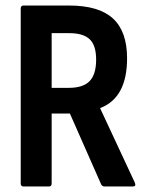

<svg xmlns="http://www.w3.org/2000/svg" viewBox="-20 -675 531 695"><path d="M65 0Q55 0 55 -11V-644Q55 -655 65 -655H230Q338 -655 389 -608Q440 -561 440 -464Q440 -321 343 -284V-282L468 -14Q474 0 461 0H358Q350 0 346 -8L233 -264H167V-11Q167 0 157 0ZM167 -357H229Q281 -357 304.5 -381.5Q328 -406 328 -459Q328 -511 304.5 -533Q281 -555 231 -555H167Z"/></svg>

Font: Sofia Sans Condensed
Style: Bold
Weight: 700
Designer: Botio Nikoltchev, Ani Petrova
Foundry: lettersoup
Version: Version 4.101; ttfautohint (v1.8.4.7-5d5b)